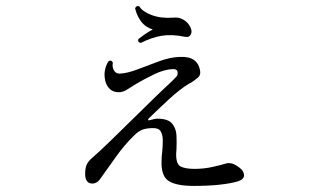

<svg xmlns="http://www.w3.org/2000/svg" viewBox="-20 -595 1040 631"><path d="M617 16Q559 16 534 -0.5Q509 -17 511 -66Q511 -73 511.5 -80.5Q512 -88 513 -95Q515 -115 515 -133Q515 -151 508.5 -162.5Q502 -174 484 -174Q462 -174 448.5 -169Q435 -164 421 -150Q389 -119 361 -79.5Q333 -40 310 -8Q303 2 295.5 5.5Q288 9 280 8Q262 6 260 -18Q259 -38 264 -51.5Q269 -65 285 -78Q308 -98 342 -131Q376 -164 413.5 -201Q451 -238 486 -272Q521 -306 545 -328Q556 -339 560 -343.5Q564 -348 564 -355Q564 -368 549 -368Q520 -367 487 -351Q454 -335 427 -319Q414 -311 400 -302Q386 -293 374 -292Q353 -291 341.5 -302Q330 -313 326 -329Q318 -363 336 -393Q345 -400 351 -389Q348 -376 354 -364.5Q360 -353 373 -353Q398 -354 432 -367Q466 -380 502.5 -393.5Q539 -407 571 -408Q632 -411 638 -359Q639 -347 630 -339.5Q621 -332 609 -324Q604 -322 601 -320Q570 -301 535.5 -269Q501 -237 469 -206Q463 -198 472 -200Q477 -201 484 -203Q491 -205 497 -205Q532 -205 545.5 -189Q559 -173 560 -149.5Q561 -126 560 -105Q560 -101 559.5 -97.5Q559 -94 559 -91Q558 -57 572.5 -48.5Q587 -40 620 -40Q650 -40 679 -46.5Q708 -53 724 -58Q731 -60 741 -58Q751 -56 767 -44Q781 -34 782 -20Q783 -6 762 1Q738 8 701.5 12Q665 16 617 16ZM443 -454Q431 -456 435 -467Q444 -474 457 -483Q470 -492 482 -498Q457 -506 443 -525.5Q429 -545 424 -568Q426 -573 430 -574.5Q434 -576 438 -574Q448 -557 478.5 -545.5Q509 -534 549 -537Q566 -539 579.5 -532Q593 -525 600 -515Q613 -497 608 -484Q603 -471 588 -474Q545 -483 511.5 -477.5Q478 -472 443 -454Z"/></svg>

Font: Zen Old Mincho Medium
Style: Regular
Weight: 500
Designer: Yoshimichi Ohira
Foundry: Positype
Version: Version 1.500